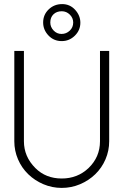

<svg xmlns="http://www.w3.org/2000/svg" viewBox="-20 -912 604 939"><path d="M118 -60Q86 -91 68 -133Q50 -175 50 -221V-663H97V-221Q97 -146 153 -90Q204 -39 282 -39Q359 -39 413 -90Q469 -144 469 -221V-663H514V-221Q514 -175 496 -133Q478 -91 446 -60Q414 -29 371.5 -11Q329 7 282 7Q235 7 192.5 -11Q150 -29 118 -60ZM191 -802Q191 -840 218 -866Q245 -892 284 -892Q322 -892 347.5 -864Q373 -836 373 -801Q373 -764 346 -737.5Q319 -711 282 -711Q243 -711 217 -738.5Q191 -766 191 -802ZM338 -802Q338 -824 321.5 -840.5Q305 -857 282 -857Q257 -857 241.5 -842Q226 -827 226 -802Q226 -780 242 -763Q258 -746 281 -746Q304 -746 321 -762Q338 -778 338 -802Z"/></svg>

Font: Sulphur Point Light
Style: Regular
Weight: 300
Designer: Noponies / Dale Sattler
Foundry: Noponies
Version: Version 1.000; ttfautohint (v1.8)